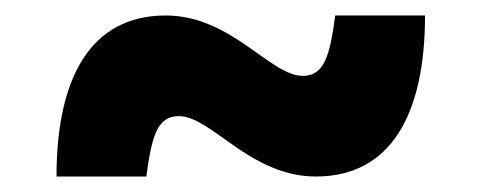

<svg xmlns="http://www.w3.org/2000/svg" viewBox="-20 -458 622 248"><path d="M388 -230C484 -230 529 -309 529 -438H413C406 -386 399 -360 371 -360C329 -360 279 -438 194 -438C98 -438 53 -359 53 -230H169C176 -282 183 -308 211 -308C253 -308 303 -230 388 -230Z"/></svg>

Font: Celebes ExtraBold
Style: Regular
Weight: 800
Designer: Anugrah Pasau
Foundry: Lafontype
Version: Version 1.000